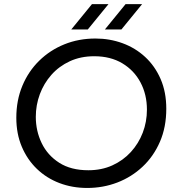

<svg xmlns="http://www.w3.org/2000/svg" viewBox="-20 -900 856 932"><path d="M403.4 12.4Q330.8 12.4 268.2 -11.5Q205.6 -35.4 158.9 -80.4Q112.2 -125.4 85.7 -188.1Q59.2 -250.8 59.2 -328.4Q59.2 -413 88.5 -483.4Q117.8 -553.8 170.4 -605.3Q223 -656.8 292.6 -684.9Q362.2 -713 443.4 -713Q512.4 -713 574.6 -690.3Q636.8 -667.6 684.5 -623.6Q732.2 -579.6 759.7 -516.3Q787.2 -453 787.2 -372.2Q787.2 -283.2 756.5 -212.2Q725.8 -141.2 672.2 -90.9Q618.6 -40.6 549.6 -14.1Q480.6 12.4 403.4 12.4ZM409 -73.6Q473.2 -73.6 525.4 -97.3Q577.6 -121 615.1 -162Q652.6 -203 672.9 -255.8Q693.2 -308.6 693.2 -367.8Q693.2 -441 662.1 -499.7Q631 -558.4 573.7 -592.7Q516.4 -627 437.4 -627Q371.6 -627 319 -602.7Q266.4 -578.4 229.6 -536.8Q192.8 -495.2 173.3 -442.6Q153.8 -390 153.8 -332.8Q153.8 -264.4 182.3 -205.3Q210.8 -146.2 267.5 -109.9Q324.2 -73.6 409 -73.6ZM489.2 -757 589.6 -880H669.8L569.4 -757ZM326 -757 426.4 -880H506.6L406.2 -757Z"/></svg>

Font: MuseoModerno Thin
Style: Italic
Weight: 100
Italic angle: -9°
Designer: Pablo Cosgaya, Héctor Gatti, Marcela Romero, and the Authors of The MuseoModerno Project.
Foundry: Omnibus-Type Team
Version: Version 1.003